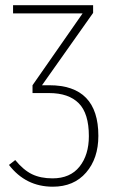

<svg xmlns="http://www.w3.org/2000/svg" viewBox="-20 -702 435 732"><path d="M168 -377Q355 -377 355 -184.1Q355 -98.1 308.3 -44.2Q261.7 9.8 181.2 9.8Q78.1 9.8 14.2 -73.2L38.1 -91.8Q69.3 -53.7 102.1 -37.8Q134.8 -22 180.2 -22Q247.6 -22 283.2 -66.7Q318.8 -111.3 318.8 -183.1Q318.8 -269.5 280.3 -308.3Q241.7 -347.2 167 -347.2H104V-377L294.9 -650.9H29.8V-682.1H335V-652.8L140.1 -377Z"/></svg>

Font: Fira Sans Compressed UltraLight
Style: Regular
Weight: 200
Width: 1
Designer: Carrois Corporate & Edenspiekermann AG
Foundry: Carrois Corporate GbR & Edenspiekermann AG
Version: Version 4.203;PS 004.203;hotconv 1.0.88;makeotf.lib2.5.64775